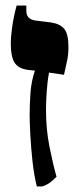

<svg xmlns="http://www.w3.org/2000/svg" viewBox="-20 -667 277 693"><path d="M113 6Q103 -33 97.5 -83Q92 -133 89.5 -179Q87 -225 87 -252Q87 -290 90 -332Q93 -374 106 -412L79 -415Q45 -420 32 -442Q19 -464 19 -508Q19 -535 24 -570.5Q29 -606 40 -647H75V-628Q75 -598 107 -593L164 -586Q197 -581 212 -562.5Q227 -544 227 -498Q227 -469 222 -447Q217 -425 211 -397L157 -405Q151 -373 148.5 -335Q146 -297 146 -271Q146 -201 158.5 -138Q171 -75 184 -29Q170 -15 159 -7Q148 1 132 6Z"/></svg>

Font: Noto Serif Hebrew Condensed Black
Style: Regular
Weight: 900
Width: 3
Designer: Monotype Design Team
Foundry: Monotype Imaging Inc.
Version: Version 2.004; ttfautohint (v1.8.4.7-5d5b)